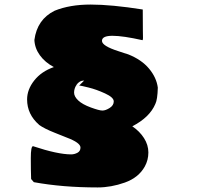

<svg xmlns="http://www.w3.org/2000/svg" viewBox="-20 -781 928 834"><path d="M123.5 -146Q230.5 -110.4 289.1 -110.4Q303.2 -110.4 316.4 -117.4Q329.6 -124.5 329.6 -140.1Q329.6 -161.1 269.5 -183.6Q264.2 -186 218.3 -204.1Q172.4 -222.2 149.4 -238.8H149.9Q97.7 -284.2 97.7 -349.1Q97.7 -392.1 128.7 -431.4Q159.7 -470.7 213.9 -489.7Q175.8 -509.8 153.3 -540.8Q130.9 -571.8 129.4 -607.4Q141.1 -696.8 217.3 -734.4Q283.2 -761.2 373.5 -761.2Q463.9 -761.2 600.1 -739.7L600.6 -647.9L601.1 -616.2Q601.1 -608.4 599.1 -606.4Q514.2 -625.5 468.5 -625.5Q422.9 -625.5 422.9 -603.5Q422.9 -581.5 494.6 -558.6L525.9 -548.3L525.4 -548.8L538.1 -544.4Q595.2 -521.5 627.4 -482.9Q659.7 -444.3 665.5 -400.4Q664.1 -348.1 654.8 -329.6Q630.4 -271.5 554.7 -232.4Q586.4 -210.9 605.5 -181.2Q624.5 -151.4 624.5 -118.7Q624.5 -85.9 608.9 -57.6Q582 -9.3 522.2 12Q462.4 33.2 404.3 33.2Q251.5 33.2 127 10.3L115.2 -3.4Q113.8 -42 113.8 -94Q113.8 -146 123.5 -146ZM311.5 -411.6 318.8 -405.3 311.5 -411.1Q301.8 -395.5 301.8 -378.7Q301.8 -361.8 319.8 -344.7Q337.9 -327.6 374.5 -314.2Q411.1 -300.8 424.8 -300.8Q438.5 -300.8 456.3 -312Q474.1 -323.2 474.1 -340.6Q474.1 -357.9 436.3 -375.2Q398.4 -392.6 364.3 -400.9Q330.1 -409.2 327.1 -409.2Q324.2 -409.2 323.7 -409.2L345.7 -431.2Q324.7 -431.2 311.5 -411.6ZM654.8 -329.6V-328.1Z"/></svg>

Font: Bowlby One
Style: Regular
Weight: 400
Designer: vernon adams
Foundry: vernon adams
Version: Version 1.001